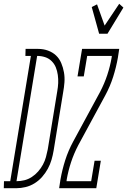

<svg xmlns="http://www.w3.org/2000/svg" viewBox="-84 -993 671 1013"><path d="M-64 0 -63 -37H-30L79 -698H50L51 -735H118Q145 -735 169.5 -726Q194 -717 211.5 -700.5Q229 -684 239 -660.5Q249 -637 253.5 -611Q258 -585 256 -558.5Q254 -532 249 -505L199 -199Q195 -175 188 -150.5Q181 -126 168.5 -103Q156 -80 138.5 -60Q121 -40 98.5 -26Q76 -12 51 -6Q26 0 2 0ZM3 -37Q24 -37 44.5 -42Q65 -47 83.5 -59Q102 -71 117 -88Q132 -105 142.5 -124.5Q153 -144 158.5 -164.5Q164 -185 168 -205L218 -511Q222 -533 223 -554.5Q224 -576 221 -597.5Q218 -619 210.5 -637.5Q203 -656 188.5 -670.5Q174 -685 154 -691.5Q134 -698 112 -698ZM439 -815 400 -956 428 -970 468 -858 545 -973 567 -953 483 -815ZM228 0 235 -46Q244 -97 260 -147.5Q276 -198 302 -246L444 -508Q467 -552 482 -597.5Q497 -643 505 -689L506 -698H376L358 -590H325L349 -735H545L538 -689Q529 -638 513 -587.5Q497 -537 471 -489L329 -227Q306 -183 291 -137.5Q276 -92 268 -46L267 -37H397L415 -145H448L424 0Z"/></svg>

Font: Iosevka Curly Slab Extralight
Style: Italic
Weight: 200
Italic angle: -9°
Monospace: yes
Designer: Belleve Invis
Foundry: Belleve Invis
Version: Version 22.1.2; ttfautohint (v1.8.4)